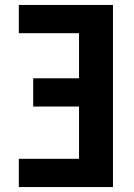

<svg xmlns="http://www.w3.org/2000/svg" viewBox="-20 -755 540 775"><path d="M56 0V-114H299V-325H114V-439H299V-621H56V-735H436V0Z"/></svg>

Font: Iosevka Curly Heavy
Style: Regular
Weight: 900
Monospace: yes
Designer: Belleve Invis
Foundry: Belleve Invis
Version: Version 22.1.2; ttfautohint (v1.8.4)